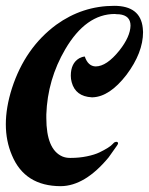

<svg xmlns="http://www.w3.org/2000/svg" viewBox="-21 -619 511 659"><path d="M371 -599Q461 -599 469 -523Q469 -516 470 -509Q470 -438 413 -362Q355 -287 297 -285Q295 -285 294 -285Q238 -288 225 -337Q222 -348 222 -359Q222 -402 251 -419Q260 -424 270 -425Q281 -392 307 -391Q345 -391 389 -446Q426 -493 427 -531Q427 -566 388 -570Q387 -570 386 -570Q379 -570 373 -571Q274 -571 203 -450Q142 -346 138 -226Q138 -219 138 -214Q138 -106 193 -82Q205 -77 219 -77Q221 -77 222 -77Q251 -77 277.5 -82.5Q304 -88 320.5 -96Q337 -104 349 -111.5Q361 -119 366 -125L371 -130Q381 -135 384 -129Q385 -125 381 -120Q381 -120 352 -79Q271 19 188 20Q64 20 20 -86Q-22 -184 20 -316Q65 -455 172 -534Q262 -599 371 -599Z"/></svg>

Font: Sagha
Style: Regular
Weight: 400
Designer: MUHAMMAD YONI
Version: Version 001.000